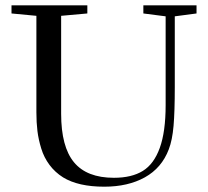

<svg xmlns="http://www.w3.org/2000/svg" viewBox="-20 -683 775 716"><path d="M368.7 13.2Q272 13.2 215.3 -21.5Q185.1 -40.5 164.6 -68.1Q144 -95.7 133.8 -129.2Q123.5 -162.6 119.6 -194.3Q115.7 -226.1 115.7 -264.2V-624L22.9 -632.8V-663.1H305.7V-632.8L208 -624V-258.8Q208 -135.7 255.9 -77.9Q303.7 -20 404.8 -20Q471.2 -20 512.7 -45.7Q554.2 -71.3 575.9 -131.6Q597.7 -191.9 597.7 -291V-622.1L514.6 -632.8V-663.1H712.9V-632.8L631.8 -622.1V-357.9Q631.8 -266.6 627.2 -213.4Q622.6 -160.2 609.4 -126Q583 -56.6 520.3 -21.7Q457.5 13.2 368.7 13.2Z"/></svg>

Font: Elstob 10pt
Style: Regular
Weight: 400
Designer: Peter S. Baker
Version: Version 1.015